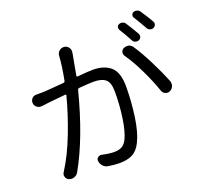

<svg xmlns="http://www.w3.org/2000/svg" viewBox="-143 -1009 1286 1205"><g transform="rotate(-20 500.0 -406.0)"><path d="M960 -736.3Q963.9 -729.5 963.9 -722.7Q963.9 -718.8 961.9 -713.9Q958 -703.1 947.3 -698.2Q935.5 -693.4 923.8 -697.3Q912.1 -701.2 906.2 -711.9Q878.9 -761.7 853.5 -800.8Q847.7 -809.6 850.6 -820.3Q853.5 -831.1 863.3 -835Q870.1 -837.9 877 -837.9Q881.8 -837.9 886.7 -835.9Q899.4 -833 906.2 -822.3Q935.5 -779.3 960 -736.3ZM847.7 -695.3Q853.5 -684.6 849.6 -673.3Q845.7 -662.1 835 -657.2Q823.2 -652.3 811 -656.2Q798.8 -660.2 793 -671.9Q766.6 -721.7 742.2 -759.8Q736.3 -769.5 739.3 -780.3Q742.2 -791 752.9 -794.9Q758.8 -797.9 765.6 -797.9Q771.5 -797.9 776.4 -795.9Q788.1 -793 794.9 -782.2Q821.3 -742.2 847.7 -695.3ZM331.1 -736.3Q332 -754.9 345.7 -767.6Q358.4 -778.3 374 -778.3Q377 -778.3 378.9 -778.3Q397.5 -776.4 408.2 -761.7Q417 -750 417 -736.3Q417 -732.4 416 -727.5Q415 -720.7 414.1 -714.8Q411.1 -703.1 403.3 -656.7Q395.5 -610.4 389.6 -582Q388.7 -579.1 390.6 -577.1Q392.6 -575.2 395.5 -575.2Q469.7 -582 499 -582Q574.2 -582 617.2 -544.4Q660.2 -506.8 660.2 -413.1Q660.2 -313.5 646 -213.9Q631.8 -114.3 602.5 -55.7Q580.1 -9.8 545.4 8.3Q510.7 26.4 458 26.4Q425.8 26.4 382.8 19.5Q364.3 16.6 351.1 2.9Q337.9 -10.7 335 -30.3Q332 -44.9 343.3 -54.7Q354.5 -64.5 369.1 -61.5Q417 -50.8 450.2 -50.8Q480.5 -50.8 501 -61.5Q521.5 -72.3 536.1 -101.6Q558.6 -148.4 570.8 -232.9Q583 -317.4 583 -404.3Q583 -466.8 557.1 -488.3Q531.2 -509.8 477.5 -509.8Q448.2 -509.8 378.9 -503.9Q372.1 -502.9 370.1 -496.1Q293.9 -199.2 186.5 -9.8Q176.8 6.8 159.2 12.7Q150.4 15.6 142.6 15.6Q132.8 15.6 123 11.7Q108.4 4.9 103.5 -10.7Q101.6 -16.6 101.6 -21.5Q101.6 -31.2 108.4 -41Q166 -130.9 212.9 -252.9Q259.8 -375 289.1 -488.3Q290 -490.2 288.1 -492.2Q286.1 -494.1 284.2 -494.1Q213.9 -487.3 166 -482.4Q160.2 -481.4 144.5 -479.5Q128.9 -477.5 120.1 -476.6Q117.2 -476.6 114.3 -476.6Q100.6 -476.6 88.9 -485.4Q73.2 -497.1 73.2 -517.6Q73.2 -532.2 83 -543.9Q94.7 -556.6 112.3 -556.6Q132.8 -556.6 157.2 -556.6Q185.5 -557.6 299.8 -567.4Q306.6 -568.4 308.6 -575.2Q327.1 -669.9 331.1 -736.3ZM717.8 -594.7Q710.9 -603.5 710.9 -614.3Q710.9 -618.2 711.9 -622.1Q715.8 -637.7 729.5 -643.6Q739.3 -648.4 750 -648.4Q755.9 -648.4 762.7 -647.5Q779.3 -642.6 789.1 -627.9Q825.2 -574.2 864.7 -495.6Q904.3 -417 931.6 -349.6Q934.6 -340.8 934.6 -332Q934.6 -323.2 931.6 -315.4Q924.8 -297.9 908.2 -290Q900.4 -286.1 892.6 -286.1Q884.8 -286.1 877.9 -289.1Q862.3 -295.9 856.4 -311.5Q832 -382.8 793.9 -461.9Q755.9 -541 717.8 -594.7Z"/></g></svg>

Font: Gen Jyuu Gothic Regular
Style: Regular
Weight: 400
Designer: [Source Han Sans]
Ryoko NISHIZUKA  (kana & ideographs); Paul D. Hunt (Latin, Greek & Cyrillic); Wenlong ZHANG  (bopomofo
Version: Version 1.002.20150607